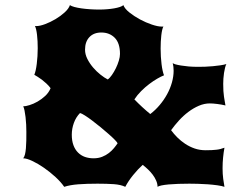

<svg xmlns="http://www.w3.org/2000/svg" viewBox="-20 -723 952 743"><path d="M69.8 -110.4Q74.2 -115.7 76.7 -125.7Q79.1 -135.7 80.3 -149.4Q81.5 -163.1 81.8 -179.2Q82 -195.3 82 -212.4Q82 -225.6 81.3 -240.7Q80.6 -255.9 78.9 -269.8Q77.1 -283.7 75 -294.9Q72.8 -306.2 69.8 -311.5Q79.1 -311.5 94.2 -316.2Q109.4 -320.8 125.2 -329.8Q141.1 -338.9 155 -351.8Q168.9 -364.7 175.8 -381.8Q168 -392.1 159.2 -400.1Q150.4 -408.2 142.1 -414.6Q133.8 -420.9 126.2 -425.5Q118.7 -430.2 112.8 -433.6Q115.7 -440.4 118.2 -451.4Q120.6 -462.4 122.3 -476.3Q124 -490.2 125 -505.6Q126 -521 126 -536.6Q126 -564.5 123.3 -588.1Q120.6 -611.8 115.2 -622.6Q117.7 -622.1 118.2 -622.1Q118.7 -622.1 121.1 -622.1Q134.3 -622.1 154.5 -629.6Q174.8 -637.2 194.6 -648.9Q214.4 -660.6 230.2 -675Q246.1 -689.5 250.5 -703.1Q256.3 -699.2 267.8 -696Q279.3 -692.9 294.4 -690.7Q309.6 -688.5 327.4 -687.3Q345.2 -686 363.8 -686Q379.9 -686 394.8 -687.3Q409.7 -688.5 422.1 -690.7Q434.6 -692.9 443.8 -696Q453.1 -699.2 457.5 -703.1Q462.4 -689.5 480.7 -674.8Q499 -660.2 521.7 -647.9Q544.4 -635.7 567.6 -627.9Q590.8 -620.1 606 -620.1Q607.4 -620.1 609.1 -620.1Q610.8 -620.1 612.3 -620.6Q606.9 -609.9 604.2 -586.2Q601.6 -562.5 601.6 -534.7Q601.6 -519 602.5 -503.7Q603.5 -488.3 605.2 -474.4Q606.9 -460.4 609.4 -449.5Q611.8 -438.5 614.7 -431.6Q603.5 -427.2 588.4 -418.5Q573.2 -409.7 557.4 -397.7Q541.5 -385.7 526.4 -370.6Q511.2 -355.5 500 -338.4Q514.2 -323.7 530 -309.1Q545.9 -294.4 561.5 -281.7Q581.5 -296.9 598.1 -316.7Q614.7 -336.4 626.7 -358.4Q638.7 -380.4 645.3 -403.8Q651.9 -427.2 651.9 -449.2Q651.9 -465.8 648.4 -479Q650.4 -476.6 658.7 -474.1Q667 -471.7 680.2 -469.5Q693.4 -467.3 710 -465.8Q726.6 -464.4 744.6 -464.4Q757.8 -464.4 773.2 -464.8Q788.6 -465.3 803.7 -466.8Q818.8 -468.3 832.5 -470.2Q846.2 -472.2 856 -475.1Q853 -469.7 850.8 -460.4Q848.6 -451.2 846.9 -440.7Q845.2 -430.2 844.5 -418.9Q843.8 -407.7 843.8 -398.4Q843.8 -382.8 844.5 -371.1Q845.2 -359.4 846.7 -349.6Q848.1 -339.8 849.6 -331.5Q851.1 -323.2 852.5 -314.9Q838.4 -318.4 821 -320.6Q803.7 -322.8 792 -322.8Q770.5 -322.8 749.5 -313.7Q728.5 -304.7 709 -290Q689.5 -275.4 672.6 -256.8Q655.8 -238.3 642.1 -219.2Q652.3 -205.1 666 -191.4Q679.7 -177.7 696.5 -166.5Q713.4 -155.3 733.2 -148.4Q752.9 -141.6 775.9 -141.6Q789.1 -141.6 799.1 -142.1Q809.1 -142.6 817.6 -143.6Q826.2 -144.5 833.5 -146.5Q840.8 -148.4 848.6 -151.4Q845.2 -132.8 843.3 -113.3Q841.3 -93.8 841.3 -71.8Q841.3 -49.8 843.8 -30.8Q846.2 -11.7 848.6 0Q838.9 -3.4 821.5 -5.9Q804.2 -8.3 784.4 -9.8Q764.6 -11.2 745.4 -11.7Q726.1 -12.2 712.9 -12.2Q690.9 -12.2 670.2 -11.5Q649.4 -10.7 632.8 -9.3Q616.2 -7.8 604.7 -5.4Q593.3 -2.9 589.8 0Q589.4 -12.7 584.2 -24.4Q579.1 -36.1 571 -46.9Q563 -57.6 553 -67.1Q543 -76.7 532.2 -85Q513.7 -68.4 495.1 -45.4Q476.6 -22.5 464.8 0Q447.8 -8.3 420.9 -10.3Q394 -12.2 357.4 -12.2Q315.9 -12.2 283.2 -9.8Q250.5 -7.3 228.5 0Q215.8 -18.6 194.6 -38.1Q173.3 -57.6 150.1 -73.7Q127 -89.8 105 -100.1Q83 -110.4 69.8 -110.4ZM397 -415.5Q404.8 -420.9 413.1 -432.9Q421.4 -444.8 428.5 -459.2Q435.5 -473.6 439.9 -488.3Q444.3 -502.9 444.3 -514.2Q444.3 -556.2 424.1 -576.7Q403.8 -597.2 372.1 -597.2Q342.8 -597.2 325.9 -579.3Q309.1 -561.5 309.1 -530.8Q309.1 -512.7 318.1 -494.9Q327.1 -477.1 340.3 -461.7Q353.5 -446.3 368.9 -434.1Q384.3 -421.9 397 -415.5ZM257.8 -201.7Q257.8 -178.2 264.2 -161.1Q270.5 -144 282 -132.6Q293.5 -121.1 308.8 -115.7Q324.2 -110.4 341.8 -110.4Q360.4 -110.4 375.2 -116.2Q390.1 -122.1 401.4 -130.9Q412.6 -139.6 420.9 -149.7Q429.2 -159.7 435.1 -168.5Q433.6 -172.4 424.1 -182.1Q414.6 -191.9 400.4 -204.3Q386.2 -216.8 369.4 -230.7Q352.5 -244.6 336.9 -256.3Q321.3 -268.1 308.6 -276.1Q295.9 -284.2 289.6 -285.6Q273.9 -269.5 265.9 -247.3Q257.8 -225.1 257.8 -201.7Z"/></svg>

Font: Arbutus
Style: Regular
Weight: 400
Designer: Karolina Lach
Foundry: Sorkin Type Co.
Version: Version 1.002